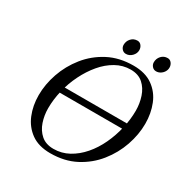

<svg xmlns="http://www.w3.org/2000/svg" viewBox="-184 -946 1063 1107"><g transform="rotate(30 347.0 -393.0)"><path d="M138 -316 156 -356H678L643 -316ZM303 14Q225 14 175.5 -21.5Q126 -57 102 -115.5Q78 -174 78 -243Q78 -315 103.5 -389Q129 -463 179 -525.5Q229 -588 301.5 -626Q374 -664 468 -664Q546 -664 596 -628.5Q646 -593 669.5 -534.5Q693 -476 693 -407Q693 -335 667.5 -261Q642 -187 592 -124.5Q542 -62 469.5 -24Q397 14 303 14ZM306 -17Q360 -17 406.5 -42.5Q453 -68 490.5 -111.5Q528 -155 554 -210.5Q580 -266 594 -326.5Q608 -387 608 -445Q608 -492 593.5 -536Q579 -580 547.5 -608Q516 -636 465 -636Q413 -636 367 -610Q321 -584 284 -540Q247 -496 219.5 -440.5Q192 -385 177.5 -324Q163 -263 163 -205Q163 -158 177.5 -115Q192 -72 223.5 -44.5Q255 -17 306 -17ZM595 -700Q579 -700 568.5 -712Q558 -724 558 -739Q558 -764 574.5 -782Q591 -800 616 -800Q632 -800 642 -787Q652 -774 652 -757Q652 -742 644 -729Q636 -716 623 -708Q610 -700 595 -700ZM394 -700Q378 -700 367.5 -712Q357 -724 357 -739Q357 -764 373.5 -782Q390 -800 415 -800Q431 -800 441 -787Q451 -774 451 -757Q451 -735 434 -717.5Q417 -700 394 -700Z"/></g></svg>

Font: EB Garamond
Style: Italic
Weight: 400
Italic angle: -17.2°
Designer: Georg Duffner and Octavio Pardo
Foundry: Georg Duffner
Version: Version 1.001